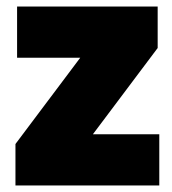

<svg xmlns="http://www.w3.org/2000/svg" viewBox="-20 -570 528 590"><path d="M265.5 -157.5H469.5V0H27.5V-127.5L226.5 -392.5H32.5V-550H464.5V-422.5Z"/></svg>

Font: Encode Sans Semi Condensed Black
Style: Regular
Weight: 900
Width: 4
Designer: Multiple Designers
Foundry: Impallari Type
Version: Version 2.000